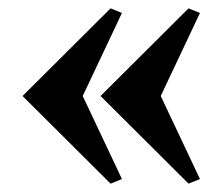

<svg xmlns="http://www.w3.org/2000/svg" viewBox="-20 -482 533 460"><path d="M244.9 -42 34 -252 244.9 -462 272.2 -451 178.2 -252 272.2 -53ZM431.7 -42 220.9 -252 431.7 -462 459.1 -451 365.1 -252 459.1 -53Z"/></svg>

Font: Ancizar Serif Light
Style: Regular
Weight: 300
Designer: Cesar Puertas, Viviana Monsalve, Julian Moncada, Julian Prieto, Jose Castro, Felipe Aragon, Mariel Hernandez, Sara Alarc
Version: Version 8.100